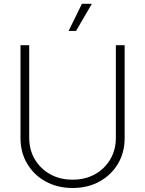

<svg xmlns="http://www.w3.org/2000/svg" viewBox="-20 -961 749 992"><path d="M355 10.3Q276.9 10.3 216.1 -23.2Q155.3 -56.6 120.6 -115Q85.9 -173.3 85.9 -247.1V-727.5H130.9V-249.5Q130.9 -187 159.7 -138.2Q188.5 -89.4 239 -61Q289.6 -32.7 355 -32.7Q420.9 -32.7 471.2 -61Q521.5 -89.4 550 -138.2Q578.6 -187 578.6 -249.5V-727.5H624V-247.1Q624 -172.9 589.4 -114.7Q554.7 -56.6 494.1 -23.2Q433.6 10.3 355 10.3ZM334.5 -801.3 403.3 -941.4H454.6L373 -801.3Z"/></svg>

Font: Inter 20pt ExtraLight
Style: Regular
Weight: 250
Version: Version 4.001;git-66647c0bb